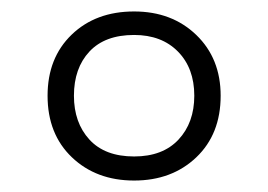

<svg xmlns="http://www.w3.org/2000/svg" viewBox="-20 -744 468 335"><path d="M214 -429Q148 -429 105.5 -469.5Q63 -510 63 -577Q63 -643 105 -683.5Q147 -724 214 -724Q280 -724 322.5 -683Q365 -642 365 -577Q365 -510 322.5 -469.5Q280 -429 214 -429ZM214 -471Q264 -471 291.5 -500.5Q319 -530 319 -577Q319 -625 290.5 -654Q262 -683 214 -683Q163 -683 136 -654Q109 -625 109 -577Q109 -530 136 -500.5Q163 -471 214 -471Z"/></svg>

Font: Noto Sans Lao Light
Style: Regular
Weight: 300
Designer: Monotype Design Team
Foundry: Monotype Imaging Inc.
Version: Version 2.003; ttfautohint (v1.8.4.7-5d5b)